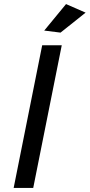

<svg xmlns="http://www.w3.org/2000/svg" viewBox="-20 -922 440 942"><path d="M304 -902 400 -860 277 -762 197 -772ZM283 -700 143 0H47L187 -700Z"/></svg>

Font: TypoPRO Montserrat
Style: Italic
Weight: 400
Italic angle: -11.3°
Designer: Julieta Ulanovsky
Foundry: Julieta Ulanovsky
Version: Version 6.001